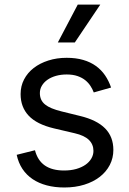

<svg xmlns="http://www.w3.org/2000/svg" viewBox="-20 -804 563 835"><path d="M387.8 -402Q382.5 -416.2 373.6 -430Q364.7 -443.9 350.9 -455.1Q337 -466.3 317.1 -473.2Q297.2 -480.1 269.9 -480.1Q245 -480.1 223.5 -474.1Q202.1 -468 186.6 -457.2Q171.2 -446.4 162.3 -431.6Q153.4 -416.9 153.4 -399.1Q153.4 -383.5 158.9 -371.3Q164.4 -359 176 -349.6Q187.5 -340.2 205.3 -332.9Q223 -325.6 247.2 -319.6L328.1 -299.7Q401.3 -282 437.1 -245.6Q473 -209.2 473 -152Q473 -116.8 457.6 -86.8Q442.1 -56.8 414.1 -35Q386 -13.1 346.8 -0.9Q307.5 11.4 259.9 11.4Q218 11.4 183.2 2.1Q148.4 -7.1 121.8 -25Q95.2 -43 77.6 -69.4Q60 -95.9 52.6 -130.7L132.1 -150.6Q143.5 -106.2 175.1 -84.3Q206.7 -62.5 258.5 -62.5Q288 -62.5 311.6 -69.2Q335.2 -76 351.7 -87.5Q368.3 -99.1 377.3 -114.7Q386.4 -130.3 386.4 -147.7Q386.4 -176.1 366.7 -195.5Q346.9 -214.8 305.4 -224.4L214.5 -245.7Q139.6 -263.5 104.6 -301Q69.6 -338.4 69.6 -394.9Q69.6 -429.7 84.7 -458.6Q99.8 -487.6 126.6 -508.3Q153.4 -529.1 190.2 -540.8Q226.9 -552.6 269.9 -552.6Q310.4 -552.6 342 -543.3Q373.6 -534.1 397.2 -517Q420.8 -500 437 -476.2Q453.1 -452.4 463.1 -423.3ZM318.2 -784.1H416.2L305.4 -619.3H231.5Z"/></svg>

Font: Fast_Sans-Dotted
Style: Regular
Weight: 400
Version: Version 3.018